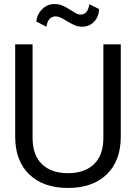

<svg xmlns="http://www.w3.org/2000/svg" viewBox="-20 -919 672 949"><path d="M55 0ZM55 -244V-700H141V-238Q141 -152 187.5 -107.5Q234 -63 316 -63Q398 -63 444.5 -107.5Q491 -152 491 -238V-700H577V-244Q577 -124 507.5 -57Q438 10 316 10Q194 10 124.5 -57Q55 -124 55 -244ZM159 -813Q164 -850 189.5 -874.5Q215 -899 248 -899Q272 -899 290 -891Q308 -883 333 -867Q348 -857 358 -852Q368 -847 377 -847Q396 -847 406.5 -859Q417 -871 422 -898L470 -874Q468 -835 444.5 -811Q421 -787 386 -787Q365 -787 348.5 -794.5Q332 -802 308 -816Q275 -838 256 -838Q237 -838 225.5 -826Q214 -814 209 -787Z"/></svg>

Font: Niramit
Style: Regular
Weight: 400
Version: Version 1.000; ttfautohint (v1.6)